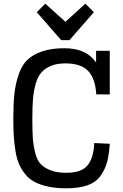

<svg xmlns="http://www.w3.org/2000/svg" viewBox="-20 -1005 667 1039"><path d="M500 -730V-667Q447 -744 328 -744Q258 -744 208 -727Q158 -710 128 -681Q98 -652 81 -602Q64 -552 58 -497.5Q52 -443 52 -365Q52 -309 54.5 -268.5Q57 -228 64 -186Q71 -144 84 -115Q97 -86 118.5 -60Q140 -34 170 -19Q200 -4 242 5Q284 14 338 14Q408 14 454 -2.5Q500 -19 524.5 -54Q549 -89 559.5 -128Q570 -167 574 -227L490 -231Q487 -153 455 -111.5Q423 -70 338 -70Q288 -70 253.5 -83.5Q219 -97 199.5 -118Q180 -139 170 -180Q160 -221 157.5 -260Q155 -299 155 -365Q155 -427 158.5 -469.5Q162 -512 173 -551Q184 -590 203.5 -612.5Q223 -635 255.5 -648.5Q288 -662 334 -662Q418 -662 457 -621Q496 -580 501 -494H574V-730ZM442 -985 334 -887 225 -985 179 -939 311 -788H356L488 -939Z"/></svg>

Font: Glegoo
Style: Bold
Weight: 700
Version: Version 2.0.1; ttfautohint (v0.9) -r 48 -G 60